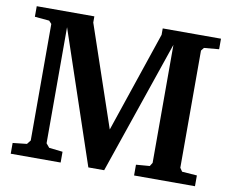

<svg xmlns="http://www.w3.org/2000/svg" viewBox="-75 -766 1032 860"><g transform="rotate(10 441.5 -335.5)"><path d="M25 0V-49L89 -56L103 -74V-604L91 -617L25 -623V-671H287V-643L443 -184L598 -642V-671H863V-623L795 -617L784 -603V-70L795 -54L863 -49V0H586V-49L648 -54L658 -70V-607L450 0H378L175 -602V-74L190 -56L252 -49V0Z"/></g></svg>

Font: Khartiya
Style: Bold
Weight: 700
Version: Version 1.0.2